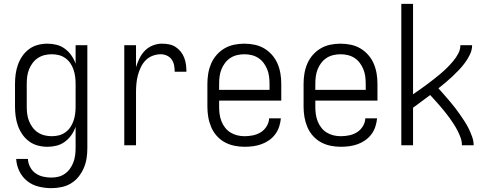

<svg xmlns="http://www.w3.org/2000/svg" viewBox="-20 -755 2540 998"><path d="M247 223Q214 223 181 215Q148 207 122 186.5Q96 166 81 135.5Q66 105 64 71H125Q126 93 136.5 113Q147 133 164.5 145.5Q182 158 203.5 163Q225 168 247 168Q266 168 284 163.5Q302 159 317.5 148Q333 137 344 121.5Q355 106 361.5 88.5Q368 71 370.5 52.5Q373 34 373 15V-96Q365 -73 351 -53Q337 -33 317.5 -18.5Q298 -4 274.5 2Q251 8 227 8Q201 8 176.5 1.5Q152 -5 131.5 -20Q111 -35 96.5 -56Q82 -77 73.5 -100.5Q65 -124 61.5 -149.5Q58 -175 58 -200V-320Q58 -345 61.5 -370.5Q65 -396 73.5 -419.5Q82 -443 96.5 -464Q111 -485 131.5 -500Q152 -515 176.5 -521.5Q201 -528 227 -528Q251 -528 274.5 -522Q298 -516 317.5 -501.5Q337 -487 351 -467Q365 -447 373 -424V-520H434V15Q434 42 430 68Q426 94 415.5 118.5Q405 143 388 164Q371 185 348.5 198.5Q326 212 299.5 217.5Q273 223 247 223ZM249 -47Q268 -47 286 -51.5Q304 -56 319.5 -67Q335 -78 345.5 -93.5Q356 -109 362 -126.5Q368 -144 370.5 -162.5Q373 -181 373 -200V-320Q373 -339 370.5 -357.5Q368 -376 362 -393.5Q356 -411 345.5 -426.5Q335 -442 319.5 -453Q304 -464 286 -468.5Q268 -473 249 -473Q230 -473 211.5 -468.5Q193 -464 177 -453.5Q161 -443 149.5 -427.5Q138 -412 131 -394.5Q124 -377 121.5 -358Q119 -339 119 -320V-200Q119 -181 121.5 -162Q124 -143 131 -125.5Q138 -108 149.5 -92.5Q161 -77 177 -66.5Q193 -56 211.5 -51.5Q230 -47 249 -47Z M626 0V-520H687V-406Q694 -429 705 -451.5Q716 -474 733 -491.5Q750 -509 773.5 -518.5Q797 -528 822 -528Q840 -528 858.5 -524.5Q877 -521 892.5 -511Q908 -501 919.5 -486.5Q931 -472 937.5 -455Q944 -438 946.5 -419.5Q949 -401 949 -382H888Q888 -399 885 -415.5Q882 -432 872.5 -445.5Q863 -459 847.5 -466Q832 -473 816 -473Q794 -473 773 -465Q752 -457 736.5 -441Q721 -425 711.5 -404.5Q702 -384 696.5 -363Q691 -342 689 -320Q687 -298 687 -276V0Z M1251 8Q1225 8 1198 2.5Q1171 -3 1147.5 -16Q1124 -29 1106 -49.5Q1088 -70 1077.5 -95Q1067 -120 1062.5 -146.5Q1058 -173 1058 -200V-320Q1058 -347 1062.5 -373.5Q1067 -400 1077.5 -424.5Q1088 -449 1106 -469.5Q1124 -490 1147 -503.5Q1170 -517 1196.5 -522.5Q1223 -528 1250 -528Q1277 -528 1303.5 -522.5Q1330 -517 1353 -503.5Q1376 -490 1394 -469.5Q1412 -449 1422.5 -424.5Q1433 -400 1437.5 -373.5Q1442 -347 1442 -320V-232H1119V-200Q1119 -181 1121.5 -162Q1124 -143 1131 -125Q1138 -107 1150 -91.5Q1162 -76 1178.5 -66Q1195 -56 1213.5 -51.5Q1232 -47 1251 -47Q1273 -47 1295 -51.5Q1317 -56 1335.5 -67.5Q1354 -79 1366 -98.5Q1378 -118 1379 -140H1440Q1438 -118 1431 -96.5Q1424 -75 1410.5 -57Q1397 -39 1378.5 -26Q1360 -13 1339 -5.5Q1318 2 1296 5Q1274 8 1251 8ZM1119 -288H1381V-320Q1381 -339 1378.5 -358Q1376 -377 1369 -394.5Q1362 -412 1350.5 -427.5Q1339 -443 1323 -453.5Q1307 -464 1288 -468.5Q1269 -473 1250 -473Q1231 -473 1212 -468.5Q1193 -464 1177 -453.5Q1161 -443 1149.5 -427.5Q1138 -412 1131 -394.5Q1124 -377 1121.5 -358Q1119 -339 1119 -320Z M1751 8Q1725 8 1698 2.5Q1671 -3 1647.5 -16Q1624 -29 1606 -49.5Q1588 -70 1577.5 -95Q1567 -120 1562.5 -146.5Q1558 -173 1558 -200V-320Q1558 -347 1562.5 -373.5Q1567 -400 1577.5 -424.5Q1588 -449 1606 -469.5Q1624 -490 1647 -503.5Q1670 -517 1696.5 -522.5Q1723 -528 1750 -528Q1777 -528 1803.5 -522.5Q1830 -517 1853 -503.5Q1876 -490 1894 -469.5Q1912 -449 1922.5 -424.5Q1933 -400 1937.5 -373.5Q1942 -347 1942 -320V-232H1619V-200Q1619 -181 1621.5 -162Q1624 -143 1631 -125Q1638 -107 1650 -91.5Q1662 -76 1678.5 -66Q1695 -56 1713.5 -51.5Q1732 -47 1751 -47Q1773 -47 1795 -51.5Q1817 -56 1835.5 -67.5Q1854 -79 1866 -98.5Q1878 -118 1879 -140H1940Q1938 -118 1931 -96.5Q1924 -75 1910.5 -57Q1897 -39 1878.5 -26Q1860 -13 1839 -5.5Q1818 2 1796 5Q1774 8 1751 8ZM1619 -288H1881V-320Q1881 -339 1878.5 -358Q1876 -377 1869 -394.5Q1862 -412 1850.5 -427.5Q1839 -443 1823 -453.5Q1807 -464 1788 -468.5Q1769 -473 1750 -473Q1731 -473 1712 -468.5Q1693 -464 1677 -453.5Q1661 -443 1649.5 -427.5Q1638 -412 1631 -394.5Q1624 -377 1621.5 -358Q1619 -339 1619 -320Z M2066 0V-735H2127V-265Q2146 -278 2164.5 -291Q2183 -304 2201 -317.5Q2219 -331 2237 -345Q2255 -359 2272.5 -374Q2290 -389 2306 -405Q2322 -421 2336.5 -438.5Q2351 -456 2362 -476.5Q2373 -497 2373 -520H2434Q2434 -496 2423.5 -473.5Q2413 -451 2398.5 -431Q2384 -411 2367.5 -393.5Q2351 -376 2333 -359Q2315 -342 2296.5 -326.5Q2278 -311 2259 -296Q2274 -279 2288.5 -262.5Q2303 -246 2317.5 -229Q2332 -212 2345.5 -194.5Q2359 -177 2371.5 -159Q2384 -141 2396 -122.5Q2408 -104 2417.5 -84Q2427 -64 2434.5 -43Q2442 -22 2442 0H2381Q2381 -20 2374.5 -38.5Q2368 -57 2359 -74.5Q2350 -92 2339.5 -108.5Q2329 -125 2317.5 -141Q2306 -157 2293.5 -172.5Q2281 -188 2268 -203Q2255 -218 2242 -232.5Q2229 -247 2216 -261Q2194 -245 2171.5 -228Q2149 -211 2127 -195V0Z"/></svg>

Font: Iosevka Curly Light
Style: Regular
Weight: 300
Monospace: yes
Designer: Belleve Invis
Foundry: Belleve Invis
Version: Version 22.1.2; ttfautohint (v1.8.4)